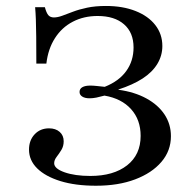

<svg xmlns="http://www.w3.org/2000/svg" viewBox="-20 -602 630 634"><path d="M296.8 11.3Q229 11.3 179.4 -4Q129.8 -19.4 102.8 -46Q75.8 -72.6 75.8 -108.1Q75.8 -138.7 94.4 -158.5Q112.9 -178.2 141.9 -178.2Q163.7 -178.2 177 -166.5Q190.3 -154.8 190.3 -135.5Q190.3 -119.4 182.7 -106.9Q175 -94.4 166.9 -83.9Q158.9 -73.4 158.9 -62.9Q158.9 -45.2 193.1 -33.1Q227.4 -21 278.2 -21Q354.8 -21 399.6 -56Q444.4 -91.1 444.4 -153.2Q444.4 -206.5 412.9 -241.5Q381.5 -276.6 325 -286.3Q310.5 -282.3 298.4 -279.8Q286.3 -277.4 275.8 -277.4Q260.5 -277.4 251.6 -283.1Q242.7 -288.7 242.7 -298.4Q242.7 -308.9 252 -314.1Q261.3 -319.4 278.2 -319.4Q287.1 -319.4 299.2 -318.1Q311.3 -316.9 325.8 -315.3Q372.6 -333.9 396.8 -367.3Q421 -400.8 421 -445.2Q421 -494.4 389.5 -521.8Q358.1 -549.2 302.4 -549.2Q256.5 -549.2 220.2 -530.2Q183.9 -511.3 161.3 -475.8Q138.7 -440.3 133.1 -391.9H100Q100 -446.8 99.6 -481.5Q99.2 -516.1 98.4 -537.9Q97.6 -559.7 96 -578.2H128.2Q133.1 -559.7 139.5 -552Q146 -544.4 158.1 -544.4Q170.2 -544.4 185.5 -550Q200.8 -555.6 221 -563.3Q241.1 -571 267.7 -576.6Q294.4 -582.3 329.8 -582.3Q385.5 -582.3 427.4 -565.7Q469.4 -549.2 492.7 -519.4Q516.1 -489.5 516.1 -450Q516.1 -418.5 499.6 -391.1Q483.1 -363.7 450.8 -342.7Q418.5 -321.8 371 -306.5V-305.6Q424.2 -298.4 463.3 -277Q502.4 -255.6 523.4 -223.8Q544.4 -191.9 544.4 -152.4Q544.4 -104 512.9 -67.3Q481.5 -30.6 426.2 -9.7Q371 11.3 296.8 11.3Z"/></svg>

Font: Playfair 12pt Medium
Style: Regular
Weight: 500
Designer: Claus Eggers Sørensen
Foundry: Claus Eggers Sørensen
Version: Version 2.000;gftools[0.9.28]